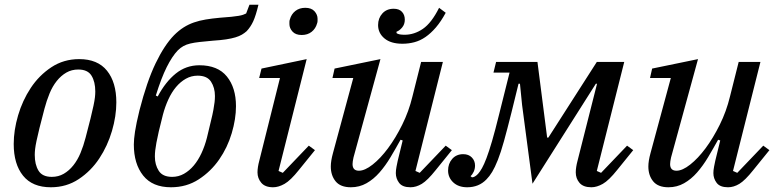

<svg xmlns="http://www.w3.org/2000/svg" viewBox="-20 -780 3285 812"><path d="M199 -32Q227 -32 249.5 -45Q272 -58 290 -80.5Q308 -103 320.5 -133Q333 -163 342 -198Q355 -247 363 -279.5Q371 -312 375.5 -333.5Q380 -355 381.5 -368.5Q383 -382 383 -393Q383 -434 367 -460Q351 -486 311 -486Q283 -486 260.5 -473Q238 -460 220 -437.5Q202 -415 189.5 -384.5Q177 -354 168 -320Q155 -271 147 -238.5Q139 -206 134.5 -184.5Q130 -163 128.5 -149.5Q127 -136 127 -125Q127 -84 143 -58Q159 -32 199 -32ZM195 12Q117 12 77.5 -37Q38 -86 38 -171Q38 -229 56.5 -292Q75 -355 110 -408Q145 -461 197 -495.5Q249 -530 315 -530Q393 -530 432.5 -481Q472 -432 472 -347Q472 -289 453.5 -226Q435 -163 400 -110Q365 -57 313 -22.5Q261 12 195 12Z M703 12Q625 12 585.5 -37.5Q546 -87 546 -169Q546 -190 551 -223.5Q556 -257 570 -314Q601 -435 638 -512Q675 -589 716 -631Q736 -651 756.5 -664Q777 -677 800 -685Q823 -693 850 -697.5Q877 -702 910 -705Q940 -707 958.5 -709Q977 -711 989 -713Q1001 -715 1008 -717.5Q1015 -720 1021 -723L1035 -760H1073Q1062 -714 1051 -690Q1040 -666 1023 -648Q1014 -640 1003 -633.5Q992 -627 975.5 -622Q959 -617 936 -613.5Q913 -610 881 -608Q848 -605 825 -602.5Q802 -600 785 -596Q768 -592 755.5 -585Q743 -578 732 -567Q708 -542 685 -496Q662 -450 639 -376L647 -372Q680 -434 723.5 -469Q767 -504 823 -504Q901 -504 939.5 -456.5Q978 -409 978 -331Q978 -277 960 -216.5Q942 -156 907 -105.5Q872 -55 820.5 -21.5Q769 12 703 12ZM708 -32Q735 -32 758 -45Q781 -58 799.5 -80Q818 -102 832 -132Q846 -162 855 -197Q865 -240 872 -268Q879 -296 882.5 -315.5Q886 -335 887.5 -348Q889 -361 889 -374Q889 -409 872.5 -434.5Q856 -460 816 -460Q789 -460 766 -447Q743 -434 724.5 -412Q706 -390 692 -359.5Q678 -329 669 -295Q658 -252 651.5 -224Q645 -196 641.5 -176.5Q638 -157 636.5 -144Q635 -131 635 -118Q635 -83 651.5 -57.5Q668 -32 708 -32Z M1135 12Q1101 12 1085 -7Q1069 -26 1069 -51Q1069 -62 1071 -74.5Q1073 -87 1076 -98L1164 -450H1076L1086 -490L1277 -530L1158 -57L1176 -49L1286 -164L1312 -145L1244 -61Q1209 -17 1183.5 -2.5Q1158 12 1135 12ZM1256 -632Q1230 -632 1217 -646.5Q1204 -661 1204 -678Q1204 -682 1204 -687.5Q1204 -693 1206 -698Q1212 -720 1229 -733.5Q1246 -747 1271 -747Q1297 -747 1310 -732.5Q1323 -718 1323 -701Q1323 -697 1323 -691.5Q1323 -686 1321 -681Q1315 -659 1298 -645.5Q1281 -632 1256 -632Z M1464 12Q1420 12 1399.5 -13Q1379 -38 1379 -76Q1379 -99 1388 -132L1474 -450H1386L1395 -490L1589 -530L1475 -114Q1473 -105 1472 -98Q1471 -91 1471 -86Q1471 -58 1498 -58Q1523 -58 1556 -84Q1589 -110 1621 -153Q1653 -196 1681 -252.5Q1709 -309 1724 -371L1761 -518H1853L1737 -57L1755 -49L1865 -164L1891 -145L1823 -61Q1788 -17 1764 -2.5Q1740 12 1716 12Q1682 12 1668 -6.5Q1654 -25 1654 -48Q1654 -60 1657 -75.5Q1660 -91 1662 -100L1683 -186L1674 -189Q1653 -151 1631.5 -115Q1610 -79 1585 -50.5Q1560 -22 1530 -5Q1500 12 1464 12ZM1682 -595Q1633 -595 1606 -617.5Q1579 -640 1579 -674Q1579 -703 1597 -723Q1615 -743 1645 -743Q1668 -743 1680 -730Q1692 -717 1692 -697Q1692 -677 1680.5 -663.5Q1669 -650 1657 -646V-640Q1662 -636 1671 -634.5Q1680 -633 1691 -633Q1732 -633 1768.5 -658Q1805 -683 1837 -747L1865 -726Q1845 -689 1823.5 -664Q1802 -639 1779.5 -623.5Q1757 -608 1732.5 -601.5Q1708 -595 1682 -595Z M1956 12Q1919 12 1897 -8.5Q1875 -29 1875 -59Q1875 -88 1892.5 -108Q1910 -128 1939 -128Q1962 -128 1975.5 -114Q1989 -100 1989 -80Q1989 -66 1983.5 -54Q1978 -42 1970 -35L1976 -30Q1988 -30 2002 -45Q2010 -54 2018.5 -69Q2027 -84 2037.5 -111.5Q2048 -139 2061 -183.5Q2074 -228 2091 -297L2135 -473H2067L2078 -518H2253L2294 -198H2299L2504 -518H2620L2504 -57L2522 -49L2632 -164L2658 -145L2590 -61Q2555 -17 2529.5 -2.5Q2504 12 2481 12Q2447 12 2431 -6.5Q2415 -25 2415 -51Q2415 -62 2417 -74.5Q2419 -87 2422 -98L2505 -426H2500L2443 -336L2232 -3L2188 -336L2179 -426H2173L2143 -304Q2125 -232 2111.5 -183.5Q2098 -135 2085.5 -103.5Q2073 -72 2061.5 -53Q2050 -34 2037 -21Q2005 12 1956 12Z M2807 12Q2763 12 2742.5 -13Q2722 -38 2722 -76Q2722 -99 2731 -132L2817 -450H2729L2738 -490L2932 -530L2818 -114Q2816 -105 2815 -98Q2814 -91 2814 -86Q2814 -58 2841 -58Q2866 -58 2899 -84Q2932 -110 2964 -153Q2996 -196 3024 -252.5Q3052 -309 3067 -371L3104 -518H3196L3080 -57L3098 -49L3208 -164L3234 -145L3166 -61Q3131 -17 3107 -2.5Q3083 12 3059 12Q3025 12 3011 -6.5Q2997 -25 2997 -48Q2997 -60 3000 -75.5Q3003 -91 3005 -100L3026 -186L3017 -189Q2996 -151 2974.5 -115Q2953 -79 2928 -50.5Q2903 -22 2873 -5Q2843 12 2807 12Z"/></svg>

Font: IBM Plex Serif Text
Style: Italic
Weight: 450
Italic angle: -14°
Designer: Mike Abbink, Paul van der Laan, Pieter van Rosmalen
Foundry: Bold Monday
Version: Version 3.001